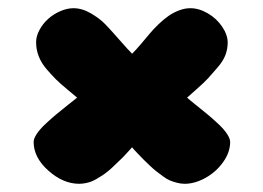

<svg xmlns="http://www.w3.org/2000/svg" viewBox="-20 -472 642 468"><path d="M302 -113Q299 -110 291.5 -101.5Q284 -93 280 -89Q276 -85 268 -77.5Q260 -70 255.5 -65.5Q251 -61 243 -54.5Q235 -48 229.5 -44.5Q224 -41 216.5 -36.5Q209 -32 202.5 -29.5Q196 -27 188 -25.5Q180 -24 173 -24Q134 -24 98 -56Q62 -88 62 -126Q62 -134 69.5 -145.5Q77 -157 91.5 -170.5Q106 -184 117.5 -193.5Q129 -203 146.5 -217Q164 -231 168 -234Q161 -240 143.5 -254.5Q126 -269 116 -279Q106 -289 93.5 -303.5Q81 -318 74.5 -334.5Q68 -351 68 -369Q68 -384 76.5 -399.5Q85 -415 98 -426.5Q111 -438 127.5 -445Q144 -452 159 -452Q180 -452 201.5 -439.5Q223 -427 236.5 -413Q250 -399 271 -375Q292 -351 302 -341Q311 -350 323 -364Q335 -378 344 -389Q353 -400 366 -412.5Q379 -425 390.5 -433Q402 -441 416 -446.5Q430 -452 444 -452Q465 -452 486.5 -439.5Q508 -427 521.5 -407Q535 -387 535 -368Q535 -353 529.5 -338Q524 -323 509 -306Q494 -289 487 -281Q480 -273 458 -253.5Q436 -234 436 -234Q439 -231 456.5 -217Q474 -203 485.5 -193.5Q497 -184 511.5 -170.5Q526 -157 533.5 -145.5Q541 -134 541 -126Q541 -101 524 -77Q507 -53 481 -38.5Q455 -24 430 -24Q421 -24 411.5 -26.5Q402 -29 394.5 -32Q387 -35 377 -42.5Q367 -50 361 -54.5Q355 -59 344.5 -69Q334 -79 330 -83Q326 -87 315 -98.5Q304 -110 302 -113Z"/></svg>

Font: Coiny 2.0
Style: Regular
Weight: 400
Version: Version 1.001 July 11, 2018